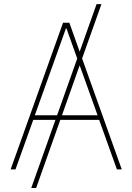

<svg xmlns="http://www.w3.org/2000/svg" viewBox="-20 -840 656 952"><path d="M159.1 92.3H134.9L255 -245.7H144.9L56.8 0H32.7L292.6 -727.3H323.9L375 -583.8L458.8 -819.6H483L387.1 -550.1L583.8 0H559.7L471.6 -245.7H279.1ZM263.1 -268.5 362.9 -549.7 309.7 -698.9H306.8L152.7 -268.5ZM463.8 -268.5 375 -516 287.3 -268.5Z"/></svg>

Font: Linik Sans Thin
Style: Regular
Weight: 100
Designer: Fonts by Rasmus Andersson / Changes by Cristiano Sobral with parts from Marc Monis
Foundry: rsms
Version: Version 3.020; ttfautohint (v1.6)